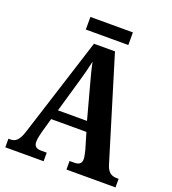

<svg xmlns="http://www.w3.org/2000/svg" viewBox="-151 -961 961 1074"><g transform="rotate(20 330.0 -424.0)"><path d="M202 -773H455V-848H202ZM4 0H232V-51H198C167 -51 156 -65 156 -90C156 -108 163 -135 167 -151L191 -236H401L430 -138C433 -124 439 -102 439 -87C439 -61 422 -51 397 -51H368V0H660V-51H650C616 -51 595 -65 582 -108L397 -714H272L84 -124C65 -64 45 -51 14 -51H4ZM210 -295 266 -489C279 -533 290 -576 299 -617C307 -575 319 -532 332 -484L383 -295Z"/></g></svg>

Font: Noto Serif Myanmar Condensed
Style: Bold
Weight: 700
Width: 3
Designer: Ben Mitchell and the Monotype Design Team
Foundry: Monotype Imaging Inc.
Version: Version 2.106